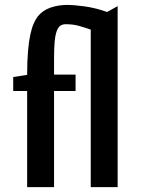

<svg xmlns="http://www.w3.org/2000/svg" viewBox="-20 -765 576 785"><path d="M461 0H351V-644Q328 -652 303.5 -659Q279 -666 249 -666Q236 -666 227 -660Q218 -654 212 -638Q206 -622 203.5 -595Q201 -568 201 -526V-460H289V-393H201V0H91V-393H34V-450L91 -459Q91 -516 94.5 -556Q98 -596 104 -623.5Q110 -651 117.5 -668Q125 -685 133 -696Q153 -722 185.5 -733.5Q218 -745 257 -745Q280 -745 325 -739Q370 -733 418 -716L461 -740Z"/></svg>

Font: Quattrocento Sans
Style: Bold
Weight: 700
Designer: Pablo Impallari
Foundry: Pablo Impallari, Igino Marini, Brenda Gallo
Version: Version 2.000